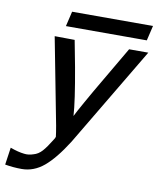

<svg xmlns="http://www.w3.org/2000/svg" viewBox="-92 -667 746 907"><g transform="rotate(10 281.0 -213.5)"><path d="M163 -528 180 -600H568L551 -528ZM119 -472Q135 -472 167.5 -471.5Q200 -471 215 -471L239 -345Q268 -185 272 -116Q280 -133 312 -190Q344 -247 376.5 -302Q409 -357 441.5 -413Q474 -469 476 -472H568L284 5Q229 92 180.5 132.5Q132 173 74 173Q34 173 -6 166L6 83Q44 97 73 100Q94 103 117 95Q140 89 158 69Q176 49 199 11Q206 1 207 -5Q207 -8 204 -27Q201 -46 199 -57Z"/></g></svg>

Font: Coval
Style: Italic
Weight: 400
Foundry: Context Ltd
Version: Version 001.000